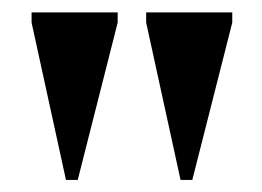

<svg xmlns="http://www.w3.org/2000/svg" viewBox="-20 -735 423 310"><path d="M86.5 -444.5 31 -698.5V-715H170V-698.5L105.5 -444.5ZM271.5 -444.5 216 -698.5V-715H355V-698.5L290.5 -444.5Z"/></svg>

Font: Newsreader Display SemiBold
Style: Regular
Weight: 600
Designer: Hugues Gentile
Foundry: Production Type
Version: Version 1.001